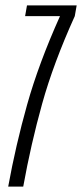

<svg xmlns="http://www.w3.org/2000/svg" viewBox="-20 -695 306 715"><path d="M10.5 0H66.5Q95 -158 137 -308.8Q179 -459.5 258.5 -635L265.5 -675H80.5L73.5 -635H203.5L203 -634Q124 -458 81.2 -306Q38.5 -154 10.5 0Z"/></svg>

Font: Anybody ExtraCondensed Light
Style: Italic
Weight: 300
Width: 2
Italic angle: -10°
Version: Version 1.113;gftools[0.9.25]